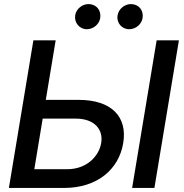

<svg xmlns="http://www.w3.org/2000/svg" viewBox="-20 -926 905 946"><path d="M23.8 0H296.2C457.7 0 565.3 -90.2 587 -220.5C609 -350.5 529.8 -433.9 367.9 -433.9H205.6L254.3 -727.3H144.5ZM149.1 -92.3 190.3 -341.6H352.6C446.4 -341.6 489.3 -287.6 478.7 -221.9C467.7 -154.5 405.2 -92.3 311.4 -92.3ZM350.5 -850.5C344.8 -814.3 371.8 -782 407.7 -782C441.1 -782 469.1 -807.5 473.7 -837C479.8 -875.7 454.5 -905.9 415.8 -905.9C385.7 -905.9 355.1 -882.5 350.5 -850.5ZM559.3 -850.5C552.9 -813.2 580.6 -782 616.5 -782C649.9 -782 677.9 -807.5 682.5 -837C688.6 -875.7 663.4 -905.9 624.6 -905.9C594.5 -905.9 564.6 -882.5 559.3 -850.5ZM631 0H740.8L861.5 -727.3H751.8Z"/></svg>

Font: Margiela Sans Medium
Style: Italic
Weight: 500
Italic angle: -9.39999°
Designer: Stefan Endress, Andreas Faust
Version: Version 1.100;FEAKit 1.0